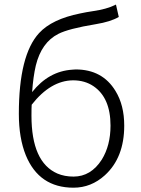

<svg xmlns="http://www.w3.org/2000/svg" viewBox="-20 -829 634 861"><path d="M309.6 -37.1Q387.7 -37.1 436.5 -113.3Q475.6 -176.8 475.6 -265.6Q475.6 -390.6 399.4 -442.4Q360.4 -468.8 307.6 -468.8Q207 -467.8 122.1 -359.4Q121.1 -343.8 121.1 -310.5Q121.1 -101.6 237.3 -50.8Q269.5 -37.1 309.6 -37.1ZM500 -808.6 512.7 -752.9Q475.6 -731.4 410.2 -720.7Q286.1 -700.2 241.2 -676.8Q166 -638.7 140.6 -535.2Q128.9 -485.4 124 -416Q198.2 -509.8 304.7 -516.6Q312.5 -517.6 319.3 -517.6Q439.5 -517.6 498 -420.9Q537.1 -357.4 537.1 -265.6Q537.1 -122.1 450.2 -43Q388.7 12.7 309.6 12.7Q155.3 12.7 95.7 -132.8Q64.5 -210 64.5 -318.4Q64.5 -582 155.3 -680.7Q212.9 -743.2 338.9 -768.6Q365.2 -774.4 398.4 -779.3Q458 -788.1 494.1 -805.7Q498 -807.6 500 -808.6Z"/></svg>

Font: Taipei Sans TC Beta Light
Style: Regular
Weight: 300
Designer: JT Foundry
Foundry: JT Foundry
Version: Version 1.000